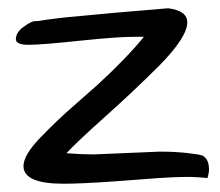

<svg xmlns="http://www.w3.org/2000/svg" viewBox="-20 -443 535 467"><path d="M134.8 3.9Q37.1 3.9 37.1 -39.1Q37.1 -66.4 80.1 -110.4Q123 -154.3 155.3 -182.1Q187.5 -210 216.8 -236.3Q286.1 -299.8 330.1 -353.5Q321.3 -353.5 303.7 -353.5Q286.1 -353.5 252.4 -351.1Q218.8 -348.6 181.6 -344.7Q81.1 -334 49.8 -334Q18.6 -334 18.6 -347.7Q18.6 -364.3 37.6 -377.9Q56.6 -391.6 64.9 -391.6Q73.2 -391.6 77.6 -392.6Q82 -393.6 92.8 -395Q103.5 -396.5 123.5 -398.9Q143.6 -401.4 177.7 -404.3Q245.1 -411.1 388.7 -422.9Q435.5 -417 435.5 -388.7Q435.5 -352.5 367.2 -283.2Q306.6 -222.7 237.8 -161.1Q168.9 -99.6 141.6 -70.3Q179.7 -67.4 208 -67.4L368.2 -74.2Q405.3 -74.2 435.5 -70.8Q465.8 -67.4 472.7 -64.5Q488.3 -55.7 488.3 -31.2Q488.3 -21.5 484.4 -9.8Q460 -12.7 433.6 -12.7Q407.2 -12.7 364.3 -9.8Q321.3 -6.8 260.7 -2Q177.7 3.9 134.8 3.9Z"/></svg>

Font: Architects Daughter
Style: Regular
Weight: 400
Designer: Kimberly Geswein
Foundry: Kimberly Geswein
Version: Version 1.002 2010